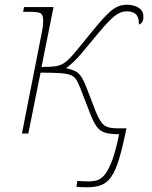

<svg xmlns="http://www.w3.org/2000/svg" viewBox="-20 -566 645 814"><path d="M349 228Q338 228 327.5 227.5Q317 227 304 226L308 201Q321 202 334 202.5Q347 203 357 203Q373 203 389.5 199Q406 195 422 177Q438 159 454 118Q470 77 485 3Q448 3 426 -3.5Q404 -10 389.5 -30Q375 -50 360 -90L323 -186Q313 -212 304.5 -226.5Q296 -241 280 -247.5Q264 -254 234 -256Q204 -258 152 -258L100 0H73L158 -432Q160 -441 161.5 -453.5Q163 -466 163 -479Q163 -503 152.5 -509.5Q142 -516 104 -516H78L82 -536H207L156 -282Q195 -282 217 -285.5Q239 -289 256.5 -302Q274 -315 299 -345L380 -444Q424 -498 453 -522Q482 -546 519 -546Q546 -546 567 -533.5Q588 -521 588 -494Q588 -478 581.5 -470.5Q575 -463 569 -462Q569 -494 555.5 -506Q542 -518 519 -518Q490 -518 464.5 -497Q439 -476 399 -428Q356 -376 324.5 -338.5Q293 -301 260 -277Q287 -271 301.5 -263Q316 -255 327 -237Q338 -219 352 -181L386 -93Q403 -50 420.5 -36Q438 -22 475 -22H516Q500 58 485 107.5Q470 157 452 183Q434 209 409.5 218.5Q385 228 349 228Z"/></svg>

Font: Noto Serif Thin
Style: Italic
Weight: 100
Italic angle: -12°
Designer: Monotype Design Team
Foundry: Monotype Imaging Inc.
Version: Version 2.014; ttfautohint (v1.8.4.7-5d5b)